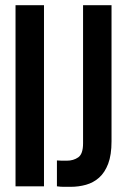

<svg xmlns="http://www.w3.org/2000/svg" viewBox="-20 -720 486 742"><path d="M40 -700H150V0H40ZM200 -100Q209 -99 219 -99Q229 -99 238 -99Q264 -99 282.5 -112Q301 -125 301 -166V-700H411V-174Q411 -121 398 -87Q385 -53 363 -33.5Q341 -14 312.5 -6Q284 2 253 2Q238 2 226 2Q214 2 200 0Z"/></svg>

Font: BebasNeueW03-Regular
Style: Regular
Weight: 400
Designer: Ryoichi Tsunekawa
Foundry: Ryoichi Tsunekawa
Version: Version 1.30